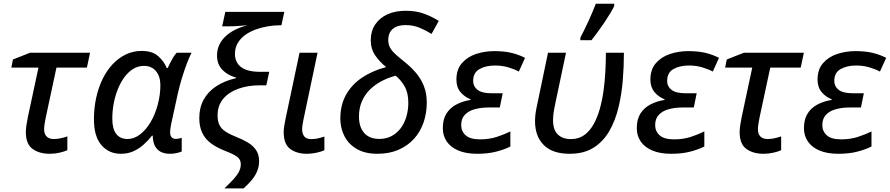

<svg xmlns="http://www.w3.org/2000/svg" viewBox="-20 -824 4825 1041"><path d="M250 9.8Q192.9 9.8 156.5 -16.6Q120.1 -43 120.1 -107.9Q120.1 -123.5 123.3 -145Q126.5 -166.5 130.9 -188L188.5 -457.5H41.5L50.3 -501.5L143.1 -538.1H468.3L451.2 -457.5H286.1L228 -186.5Q224.1 -167.5 221.7 -151.4Q219.2 -135.3 219.2 -122.6Q219.2 -98.6 232.2 -84.5Q245.1 -70.3 272 -70.3Q290 -70.3 307.6 -74Q325.2 -77.6 345.2 -84.5V-9.8Q330.6 -2.4 303.5 3.7Q276.4 9.8 250 9.8Z M634.8 9.8Q570.8 9.8 530 -37.1Q489.3 -84 489.3 -177.2Q489.3 -237.3 501.2 -292.5Q513.2 -347.7 535.6 -394.3Q558.1 -440.9 590.1 -475.1Q622.1 -509.3 661.9 -528.6Q701.7 -547.9 748 -547.9Q805.2 -547.9 836.7 -520.5Q868.2 -493.2 884.3 -455.1H889.2Q894.5 -466.8 902.1 -482.2Q909.7 -497.6 918.9 -512.7Q928.2 -527.8 938 -538.1H1018.6Q1007.3 -516.6 993.7 -481Q980 -445.3 966.8 -402.3Q953.6 -359.4 943.8 -315.4L908.2 -152.3Q905.3 -139.2 903.8 -127.2Q902.3 -115.2 902.3 -106.9Q902.3 -88.9 910.6 -79.8Q918.9 -70.8 933.6 -70.8Q940.4 -70.8 949.2 -72.5Q958 -74.2 965.3 -76.7V-2.9Q957 1.5 939 5.6Q920.9 9.8 901.9 9.8Q872.6 9.8 851.8 -0.7Q831.1 -11.2 819.8 -33Q808.6 -54.7 808.1 -88.4H804.2Q783.7 -62.5 759 -40.3Q734.4 -18.1 704.1 -4.2Q673.8 9.8 634.8 9.8ZM671.9 -70.3Q706.5 -70.3 738.5 -94.5Q770.5 -118.7 795.7 -160.6Q820.8 -202.6 835 -255.4Q842.8 -283.7 846.2 -311.3Q849.6 -338.9 849.6 -361.3Q849.6 -409.2 825.9 -438Q802.2 -466.8 760.3 -466.8Q729.5 -466.8 703.1 -450.9Q676.8 -435.1 655.8 -407.2Q634.8 -379.4 619.9 -343Q605 -306.6 596.9 -265.1Q588.9 -223.6 588.9 -180.2Q588.9 -125.5 610.1 -97.9Q631.3 -70.3 671.9 -70.3Z M1196.8 197.3Q1225.1 170.4 1245.1 148.7Q1265.1 127 1275.4 107.2Q1285.6 87.4 1285.6 66.4Q1285.6 40.5 1265.6 25.9Q1245.6 11.2 1197.3 -7.3Q1151.4 -25.4 1120.8 -49.3Q1090.3 -73.2 1075.4 -106.2Q1060.5 -139.2 1060.5 -184.1Q1060.5 -240.2 1084.2 -283.7Q1107.9 -327.1 1152.6 -356.4Q1197.3 -385.7 1259.8 -400.4V-403.3Q1213.9 -416 1185.3 -445.8Q1156.7 -475.6 1156.7 -522.9Q1156.7 -555.7 1169.7 -582.3Q1182.6 -608.9 1205.3 -629.4Q1228 -649.9 1258.1 -664.3Q1288.1 -678.7 1321.8 -687Q1294.9 -685.1 1270.8 -683.1Q1246.6 -681.2 1215.8 -681.2H1184.6L1201.7 -759.8H1521.5L1505.9 -687H1499Q1466.3 -687 1431.6 -681.2Q1397 -675.3 1365.2 -663.6Q1333.5 -651.9 1308.3 -633.5Q1283.2 -615.2 1268.6 -589.8Q1253.9 -564.5 1253.9 -532.2Q1253.9 -485.4 1287.4 -460Q1320.8 -434.6 1391.6 -434.6H1439.9L1423.8 -361.3H1385.3Q1324.2 -361.3 1272.7 -343Q1221.2 -324.7 1190.4 -288.6Q1159.7 -252.4 1159.7 -197.3Q1159.7 -166.5 1169.9 -146Q1180.2 -125.5 1203.1 -110.4Q1226.1 -95.2 1263.2 -80.6Q1294.9 -68.4 1322.8 -52Q1350.6 -35.6 1367.7 -11.2Q1384.8 13.2 1384.8 49.8Q1384.8 80.1 1373.5 106Q1362.3 131.8 1343.3 154.1Q1324.2 176.3 1300.8 197.3Z M1644 9.8Q1588.9 9.8 1553.5 -16.4Q1518.1 -42.5 1518.1 -107.9Q1518.1 -121.6 1520.8 -139.2Q1523.4 -156.7 1528.3 -180.2L1604 -538.1H1701.7L1625.5 -176.3Q1622.6 -162.1 1620.4 -148.4Q1618.2 -134.8 1618.2 -122.6Q1618.2 -99.1 1629.6 -84.5Q1641.1 -69.8 1668.5 -69.8Q1686 -69.8 1702.6 -73.5Q1719.2 -77.1 1738.8 -83.5V-9.3Q1724.1 -2.4 1697.3 3.7Q1670.4 9.8 1644 9.8Z M2026.4 9.8Q1959 9.8 1914.3 -16.4Q1869.6 -42.5 1847.4 -85.9Q1825.2 -129.4 1825.2 -180.7Q1825.2 -254.4 1856 -309.8Q1886.7 -365.2 1942.6 -402.8Q1998.5 -440.4 2073.7 -460.4Q2039.1 -487.8 2014.6 -523.2Q1990.2 -558.6 1990.2 -606Q1990.2 -654.8 2013.9 -690.7Q2037.6 -726.6 2080.3 -746.1Q2123 -765.6 2179.7 -765.6Q2237.8 -765.6 2282 -748.8Q2326.2 -731.9 2358.9 -710.4L2319.8 -640.1Q2290.5 -658.7 2255.4 -673.3Q2220.2 -688 2179.2 -688Q2133.3 -688 2109.1 -666.7Q2085 -645.5 2085 -607.4Q2085 -584 2094.7 -565.9Q2104.5 -547.9 2123.8 -530.3Q2143.1 -512.7 2171.4 -490.2Q2206.5 -462.4 2234.1 -430.4Q2261.7 -398.4 2277.8 -358.6Q2293.9 -318.8 2293.9 -268.6Q2293.9 -210.4 2276.4 -159.7Q2258.8 -108.9 2224.4 -71Q2189.9 -33.2 2140.1 -11.7Q2090.3 9.8 2026.4 9.8ZM2037.1 -70.8Q2073.2 -70.8 2102.3 -85.9Q2131.3 -101.1 2151.9 -127.9Q2172.4 -154.8 2183.1 -190.7Q2193.8 -226.6 2193.8 -267.1Q2193.8 -320.8 2173.6 -356Q2153.3 -391.1 2125 -413.6Q2084.5 -402.8 2048.3 -383.8Q2012.2 -364.7 1984.6 -337.2Q1957 -309.6 1941.7 -273.4Q1926.3 -237.3 1926.3 -192.4Q1926.3 -135.3 1954.6 -103Q1982.9 -70.8 2037.1 -70.8Z M2567.4 9.8Q2506.8 9.8 2465.3 -7.8Q2423.8 -25.4 2402.3 -56.6Q2380.9 -87.9 2380.9 -128.9Q2380.9 -176.8 2400.4 -208Q2419.9 -239.3 2454.1 -257.3Q2488.3 -275.4 2531.2 -282.2V-285.6Q2499 -298.3 2476.8 -324.7Q2454.6 -351.1 2454.6 -392.1Q2454.6 -447.8 2484.6 -481.9Q2514.6 -516.1 2561.5 -531.5Q2608.4 -546.9 2659.7 -546.9Q2713.4 -546.9 2753.2 -537.4Q2793 -527.8 2826.7 -510.3L2793 -436Q2768.6 -449.2 2735.4 -459Q2702.1 -468.8 2663.6 -468.8Q2613.8 -468.8 2579.6 -449.5Q2545.4 -430.2 2545.4 -384.8Q2545.4 -355.5 2569.1 -336.9Q2592.8 -318.4 2644 -318.4H2705.6L2689.9 -241.2H2628.9Q2586.9 -241.2 2553.2 -231.7Q2519.5 -222.2 2500 -201.2Q2480.5 -180.2 2480.5 -145.5Q2480.5 -112.3 2504.9 -90.3Q2529.3 -68.4 2582.5 -68.4Q2631.8 -68.4 2672.6 -81.5Q2713.4 -94.7 2747.1 -111.3V-29.8Q2718.3 -14.6 2672.6 -2.4Q2627 9.8 2567.4 9.8Z M3068.4 9.8Q2976.1 9.8 2928.5 -37.4Q2880.9 -84.5 2880.9 -167Q2880.9 -186.5 2883.5 -207.8Q2886.2 -229 2894 -263.7L2951.2 -538.1H3048.8L2991.2 -265.1Q2983.9 -231 2981.2 -210.4Q2978.5 -189.9 2978.5 -172.9Q2978.5 -119.6 3004.6 -94.7Q3030.8 -69.8 3075.7 -69.8Q3116.7 -69.8 3146.5 -90.8Q3176.3 -111.8 3197 -147.9Q3217.8 -184.1 3231.2 -230.7Q3244.6 -277.3 3252 -329.8Q3259.3 -382.3 3262.2 -435.8Q3265.1 -489.3 3265.1 -538.1H3362.8Q3362.8 -465.8 3356.7 -389.4Q3350.6 -313 3333.5 -241.7Q3316.4 -170.4 3283.7 -113.5Q3251 -56.6 3198.5 -23.4Q3146 9.8 3068.4 9.8ZM3126.5 -606V-619.6Q3136.2 -638.2 3147.7 -661.4Q3159.2 -684.6 3170.7 -709.7Q3182.1 -734.9 3192.4 -759.3Q3202.6 -783.7 3210.4 -803.7H3310.1V-790.5Q3301.8 -773.9 3288.1 -751Q3274.4 -728 3257.3 -702.6Q3240.2 -677.2 3221.9 -652.1Q3203.6 -627 3187 -606Z M3619.1 9.8Q3558.6 9.8 3517.1 -7.8Q3475.6 -25.4 3454.1 -56.6Q3432.6 -87.9 3432.6 -128.9Q3432.6 -176.8 3452.1 -208Q3471.7 -239.3 3505.9 -257.3Q3540 -275.4 3583 -282.2V-285.6Q3550.8 -298.3 3528.6 -324.7Q3506.3 -351.1 3506.3 -392.1Q3506.3 -447.8 3536.4 -481.9Q3566.4 -516.1 3613.3 -531.5Q3660.2 -546.9 3711.4 -546.9Q3765.1 -546.9 3804.9 -537.4Q3844.7 -527.8 3878.4 -510.3L3844.7 -436Q3820.3 -449.2 3787.1 -459Q3753.9 -468.8 3715.3 -468.8Q3665.5 -468.8 3631.3 -449.5Q3597.2 -430.2 3597.2 -384.8Q3597.2 -355.5 3620.8 -336.9Q3644.5 -318.4 3695.8 -318.4H3757.3L3741.7 -241.2H3680.7Q3638.7 -241.2 3605 -231.7Q3571.3 -222.2 3551.8 -201.2Q3532.2 -180.2 3532.2 -145.5Q3532.2 -112.3 3556.6 -90.3Q3581.1 -68.4 3634.3 -68.4Q3683.6 -68.4 3724.4 -81.5Q3765.1 -94.7 3798.8 -111.3V-29.8Q3770 -14.6 3724.4 -2.4Q3678.7 9.8 3619.1 9.8Z M4120.1 9.8Q4063 9.8 4026.6 -16.6Q3990.2 -43 3990.2 -107.9Q3990.2 -123.5 3993.4 -145Q3996.6 -166.5 4001 -188L4058.6 -457.5H3911.6L3920.4 -501.5L4013.2 -538.1H4338.4L4321.3 -457.5H4156.2L4098.1 -186.5Q4094.2 -167.5 4091.8 -151.4Q4089.4 -135.3 4089.4 -122.6Q4089.4 -98.6 4102.3 -84.5Q4115.2 -70.3 4142.1 -70.3Q4160.2 -70.3 4177.7 -74Q4195.3 -77.6 4215.3 -84.5V-9.8Q4200.7 -2.4 4173.6 3.7Q4146.5 9.8 4120.1 9.8Z M4525.4 9.8Q4464.8 9.8 4423.3 -7.8Q4381.8 -25.4 4360.4 -56.6Q4338.9 -87.9 4338.9 -128.9Q4338.9 -176.8 4358.4 -208Q4377.9 -239.3 4412.1 -257.3Q4446.3 -275.4 4489.3 -282.2V-285.6Q4457 -298.3 4434.8 -324.7Q4412.6 -351.1 4412.6 -392.1Q4412.6 -447.8 4442.6 -481.9Q4472.7 -516.1 4519.5 -531.5Q4566.4 -546.9 4617.7 -546.9Q4671.4 -546.9 4711.2 -537.4Q4751 -527.8 4784.7 -510.3L4751 -436Q4726.6 -449.2 4693.4 -459Q4660.2 -468.8 4621.6 -468.8Q4571.8 -468.8 4537.6 -449.5Q4503.4 -430.2 4503.4 -384.8Q4503.4 -355.5 4527.1 -336.9Q4550.8 -318.4 4602.1 -318.4H4663.6L4647.9 -241.2H4586.9Q4544.9 -241.2 4511.2 -231.7Q4477.5 -222.2 4458 -201.2Q4438.5 -180.2 4438.5 -145.5Q4438.5 -112.3 4462.9 -90.3Q4487.3 -68.4 4540.5 -68.4Q4589.8 -68.4 4630.6 -81.5Q4671.4 -94.7 4705.1 -111.3V-29.8Q4676.3 -14.6 4630.6 -2.4Q4585 9.8 4525.4 9.8Z"/></svg>

Font: Open Sans Medium
Style: Italic
Weight: 500
Italic angle: -12°
Designer: Monotype Design Team
Foundry: Monotype Imaging Inc.
Version: Version 3.000